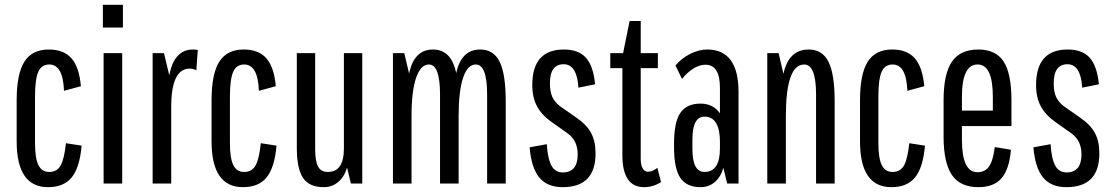

<svg xmlns="http://www.w3.org/2000/svg" viewBox="-20 -760 4613 795"><path d="M179 15Q49 15 49 -175V-345Q49 -454 81 -504.5Q113 -555 182 -555Q244 -555 276 -518.5Q308 -482 315 -403L245 -384Q241 -493 184 -493Q152 -493 138.5 -462.5Q125 -432 125 -359V-168Q125 -105 139 -76.5Q153 -48 184 -48Q216 -48 231 -74.5Q246 -101 253 -167L318 -157Q310 -66 277 -25.5Q244 15 179 15Z M409 0V-540H486V0ZM406 -646V-740H489V-646Z M612 0V-540H659L681 -448Q701 -555 779 -555Q784 -555 789.5 -554.5Q795 -554 799 -553L793 -469Q779 -476 766 -476Q689 -476 689 -318V0Z M986 15Q856 15 856 -175V-345Q856 -454 888 -504.5Q920 -555 989 -555Q1051 -555 1083 -518.5Q1115 -482 1122 -403L1052 -384Q1048 -493 991 -493Q959 -493 945.5 -462.5Q932 -432 932 -359V-168Q932 -105 946 -76.5Q960 -48 991 -48Q1023 -48 1038 -74.5Q1053 -101 1060 -167L1125 -157Q1117 -66 1084 -25.5Q1051 15 986 15Z M1320 15Q1261 15 1235 -23Q1209 -61 1209 -149V-540H1285V-143Q1285 -93 1297 -70.5Q1309 -48 1337 -48Q1404 -48 1404 -145V-540H1480V0H1433L1417 -66Q1406 -28 1380.5 -6.5Q1355 15 1320 15Z M1607 0V-540H1654L1674 -455Q1694 -555 1773 -555Q1849 -555 1869 -457Q1890 -555 1968 -555Q2024 -555 2049 -504Q2074 -453 2074 -341V0H1997V-368Q1997 -493 1950 -493Q1916 -493 1897.5 -438Q1879 -383 1879 -279V0H1802V-368Q1802 -493 1756 -493Q1722 -493 1703 -438Q1684 -383 1684 -279V0Z M2310 15Q2246 15 2213 -25Q2180 -65 2173 -150L2244 -163Q2248 -102 2263.5 -74Q2279 -46 2310 -46Q2372 -46 2372 -121Q2372 -178 2330 -208L2261 -257Q2223 -284 2203.5 -320Q2184 -356 2184 -408Q2184 -555 2315 -555Q2376 -555 2406.5 -520.5Q2437 -486 2444 -411L2375 -397Q2369 -494 2314 -494Q2257 -494 2257 -415Q2257 -380 2267 -358.5Q2277 -337 2299 -320L2365 -274Q2409 -244 2427.5 -209.5Q2446 -175 2446 -125Q2446 15 2310 15Z M2647 15Q2557 15 2557 -118V-478H2507V-540H2560L2587 -673H2633V-540H2704V-478H2633V-102Q2633 -77 2641 -63Q2649 -49 2662 -49Q2682 -49 2702 -65L2717 -6Q2684 15 2647 15Z M2881 15Q2823 15 2797 -23.5Q2771 -62 2771 -149V-167Q2771 -254 2797 -292.5Q2823 -331 2881 -331Q2932 -331 2961 -291V-396Q2961 -492 2901 -492Q2877 -492 2851.5 -476.5Q2826 -461 2804 -433L2777 -489Q2802 -519 2838 -537Q2874 -555 2908 -555Q3038 -555 3038 -379V0H2991L2975 -65Q2965 -28 2940 -6.5Q2915 15 2881 15ZM2897 -48Q2961 -48 2961 -145V-172Q2961 -277 2897 -277Q2847 -277 2847 -182V-143Q2847 -48 2897 -48Z M3157 0V-540H3204L3224 -454Q3245 -555 3329 -555Q3385 -555 3410.5 -504Q3436 -453 3436 -341V0H3359V-368Q3359 -493 3310 -493Q3234 -493 3234 -279V0Z M3671 15Q3541 15 3541 -175V-345Q3541 -454 3573 -504.5Q3605 -555 3674 -555Q3736 -555 3768 -518.5Q3800 -482 3807 -403L3737 -384Q3733 -493 3676 -493Q3644 -493 3630.5 -462.5Q3617 -432 3617 -359V-168Q3617 -105 3631 -76.5Q3645 -48 3676 -48Q3708 -48 3723 -74.5Q3738 -101 3745 -167L3810 -157Q3802 -66 3769 -25.5Q3736 15 3671 15Z M4031 15Q3956 15 3921.5 -35.5Q3887 -86 3887 -195V-345Q3887 -454 3921.5 -504.5Q3956 -555 4031 -555Q4103 -555 4135.5 -505.5Q4168 -456 4168 -345V-238H3963V-181Q3963 -47 4027 -47Q4059 -47 4075.5 -71Q4092 -95 4099 -151L4166 -140Q4159 -59 4127 -22Q4095 15 4031 15ZM3963 -302H4091V-359Q4091 -493 4028 -493Q3963 -493 3963 -359Z M4396 15Q4332 15 4299 -25Q4266 -65 4259 -150L4330 -163Q4334 -102 4349.5 -74Q4365 -46 4396 -46Q4458 -46 4458 -121Q4458 -178 4416 -208L4347 -257Q4309 -284 4289.5 -320Q4270 -356 4270 -408Q4270 -555 4401 -555Q4462 -555 4492.5 -520.5Q4523 -486 4530 -411L4461 -397Q4455 -494 4400 -494Q4343 -494 4343 -415Q4343 -380 4353 -358.5Q4363 -337 4385 -320L4451 -274Q4495 -244 4513.5 -209.5Q4532 -175 4532 -125Q4532 15 4396 15Z"/></svg>

Font: Pathway Gothic One
Style: Regular
Weight: 400
Version: Version 1.003; ttfautohint (v1.8.4.7-5d5b);gftools[0.9.26]